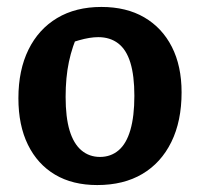

<svg xmlns="http://www.w3.org/2000/svg" viewBox="-20 -522 570 553"><path d="M260 11Q189 11 138.5 -19Q88 -49 60.5 -105Q33 -161 33 -239Q33 -320 62 -379Q91 -438 144.5 -470Q198 -502 272 -502Q344 -502 395.5 -472Q447 -442 475 -387Q503 -332 503 -256Q503 -173 473.5 -113Q444 -53 390 -21Q336 11 260 11ZM268 -70Q299 -70 321.5 -89Q344 -108 355.5 -147.5Q367 -187 367 -246Q367 -304 355.5 -341.5Q344 -379 320.5 -397Q297 -415 263 -415Q239 -415 207.5 -406Q176 -397 129 -379L208 -432Q188 -389 178.5 -344Q169 -299 169 -243Q169 -184 180.5 -146Q192 -108 214.5 -89Q237 -70 268 -70Z"/></svg>

Font: Piazzolla 24pt
Style: Bold
Weight: 700
Designer: Juan Pablo del Peral
Foundry: Huerta Tipografica
Version: Version 2.005